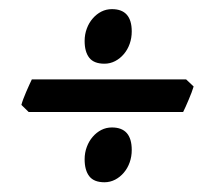

<svg xmlns="http://www.w3.org/2000/svg" viewBox="-20 -480 461 412"><path d="M262.7 -158.2Q262.7 -144 258.3 -131.6Q253.9 -119.1 245.8 -109.6Q237.8 -100.1 227.1 -94.5Q216.3 -88.9 204.1 -88.9Q181.6 -88.9 171.6 -101.8Q161.6 -114.7 161.6 -138.2Q161.6 -152.3 166.3 -164.8Q170.9 -177.2 179 -186.5Q187 -195.8 197.5 -201.2Q208 -206.5 220.2 -206.5Q262.7 -206.5 262.7 -158.2ZM262.7 -412.6Q262.7 -398.4 258.3 -386Q253.9 -373.5 245.8 -364Q237.8 -354.5 227.1 -348.9Q216.3 -343.3 204.1 -343.3Q181.6 -343.3 171.6 -356Q161.6 -368.7 161.6 -392.1Q161.6 -406.2 166.3 -418.7Q170.9 -431.2 179 -440.4Q187 -449.7 197.5 -455.1Q208 -460.4 220.2 -460.4Q262.7 -460.4 262.7 -412.6ZM395.5 -294.4Q394 -289.1 391.1 -281.5Q388.2 -273.9 384.8 -265.9Q381.3 -257.8 378.2 -250.7Q375 -243.7 373 -239.7H41.5L25.9 -254.9Q27.3 -260.3 30 -267.6Q32.7 -274.9 36.1 -282.7Q39.6 -290.5 42.7 -297.6Q45.9 -304.7 48.3 -309.6H379.4Z"/></svg>

Font: Gentium Basic
Style: Bold
Weight: 700
Designer: J. Victor Gaultney and Annie Olsen
Foundry: SIL International
Version: Version 1.100